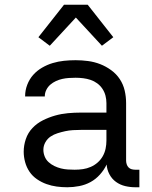

<svg xmlns="http://www.w3.org/2000/svg" viewBox="-20 -782 640 810"><path d="M264 8Q241 8 219 5Q197 2 176 -5.5Q155 -13 136 -26Q117 -39 104.5 -57.5Q92 -76 86 -98Q80 -120 80 -142Q80 -169 89 -195.5Q98 -222 117 -242Q136 -262 161 -274.5Q186 -287 212.5 -294.5Q239 -302 266.5 -304.5Q294 -307 321 -307H429V-347Q429 -363 425 -378.5Q421 -394 412 -407.5Q403 -421 390 -430.5Q377 -440 362 -445Q347 -450 331 -452Q315 -454 299 -454Q285 -454 270.5 -453Q256 -452 242.5 -449Q229 -446 216 -440Q203 -434 192.5 -425Q182 -416 175.5 -403Q169 -390 169 -376V-375H86V-377Q86 -401 95 -424.5Q104 -448 120 -466Q136 -484 157.5 -496.5Q179 -509 202.5 -516Q226 -523 250 -525.5Q274 -528 299 -528Q325 -528 351.5 -524.5Q378 -521 402.5 -511.5Q427 -502 449 -486Q471 -470 485.5 -448Q500 -426 506 -400Q512 -374 512 -347V-104Q512 -97 514.5 -89Q517 -81 522.5 -75.5Q528 -70 535.5 -68Q543 -66 551 -66H568V8H551Q529 8 508 3Q487 -2 469.5 -14.5Q452 -27 441.5 -47Q431 -67 430 -88Q419 -65 401.5 -45.5Q384 -26 362 -14Q340 -2 314.5 3Q289 8 264 8ZM295 -66Q313 -66 330 -68.5Q347 -71 363 -78Q379 -85 392 -96.5Q405 -108 413.5 -123Q422 -138 425.5 -155Q429 -172 429 -189V-234H321Q305 -234 288 -233Q271 -232 255 -228.5Q239 -225 223 -220Q207 -215 193.5 -206Q180 -197 171.5 -182Q163 -167 163 -150Q163 -136 168.5 -122Q174 -108 185 -98Q196 -88 209.5 -81.5Q223 -75 237 -71.5Q251 -68 266 -67Q281 -66 295 -66ZM410 -589 300 -708 190 -589 142 -625 250 -762H350L458 -625Z"/></svg>

Font: R Plex Mono
Style: Regular
Weight: 400
Monospace: yes
Designer: Belleve Invis
Foundry: Belleve Invis
Version: Version 31.8.0